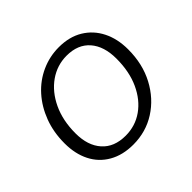

<svg xmlns="http://www.w3.org/2000/svg" viewBox="-135 -699 868 868"><g transform="rotate(-45 299.0 -265.0)"><path d="M263 10Q196 10 147 -18Q98 -46 72.5 -96.5Q47 -147 47 -214Q47 -285 69.5 -344.5Q92 -404 131.5 -448Q171 -492 224 -516Q277 -540 336 -540Q403 -540 451 -511Q499 -482 525 -430.5Q551 -379 551 -311Q551 -218 512.5 -145.5Q474 -73 409 -31.5Q344 10 263 10ZM267 -43Q329 -43 378 -77.5Q427 -112 455.5 -174Q484 -236 484 -319Q484 -398 445 -443Q406 -488 334 -488Q273 -488 223 -453Q173 -418 143.5 -355.5Q114 -293 114 -211Q114 -133 154 -88Q194 -43 267 -43Z"/></g></svg>

Font: Libre Franklin Light
Style: Italic
Weight: 300
Italic angle: -8°
Designer: Pablo Impallari, Rodrigo Fuenzalida, Nhung Nguyen
Foundry: Impallari Type
Version: Version 3.000